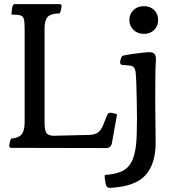

<svg xmlns="http://www.w3.org/2000/svg" viewBox="-20 -800 860 935"><path d="M497 -79 35 -80Q25 -80 25 -90Q25 -94 27.5 -106Q30 -118 34 -125Q71 -128 85.5 -146Q100 -164 100 -205V-660Q100 -694 96 -708Q92 -722 78.5 -725.5Q65 -729 36 -729Q36 -742 38 -753.5Q40 -765 41 -770Q44 -780 52 -780H270Q280 -780 280 -770Q280 -766 277.5 -754Q275 -742 271 -735Q227 -734 212 -717.5Q197 -701 197 -660V-205Q197 -160 209 -149Q221 -138 246 -139L415 -143Q444 -144 458.5 -156Q473 -168 482 -190L502 -240Q507 -251 517 -251Q522 -251 533 -248.5Q544 -246 550 -243L525 -103Q520 -79 497 -79ZM490 52Q540 49 571.5 35Q603 21 620 -10.5Q637 -42 643 -99Q645 -119 646 -152.5Q647 -186 647 -225Q647 -266 646 -308.5Q645 -351 644 -386.5Q643 -422 641 -442Q640 -460 633 -470Q626 -480 610 -481L575 -484Q565 -485 565 -497Q565 -510 575 -528Q590 -532 617 -536Q644 -540 670.5 -543Q697 -546 709 -546Q743 -546 739 -505Q737 -478 736.5 -423Q736 -368 736 -304Q736 -254 737 -201.5Q738 -149 738 -105Q738 -2 688 53.5Q638 109 515 115Q501 115 497 103Q494 95 491.5 78Q489 61 490 52ZM681 -635Q650 -635 630 -654.5Q610 -674 610 -702Q610 -732 630 -751Q650 -770 681 -770Q712 -770 731 -751Q750 -732 750 -702Q750 -674 731 -654.5Q712 -635 681 -635Z"/></svg>

Font: Gowun Batang
Style: Bold
Weight: 700
Designer: Yanghee Ryu
Foundry: Yanghee Ryu
Version: Version 2.000